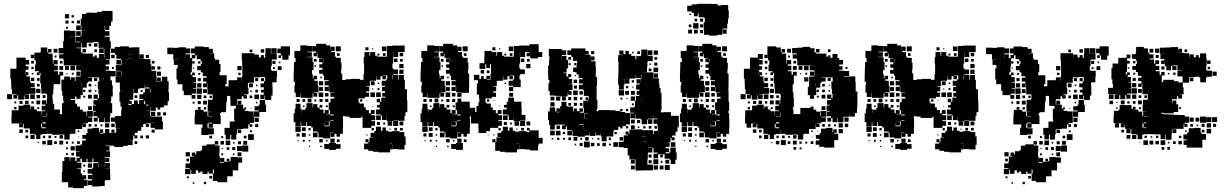

<svg xmlns="http://www.w3.org/2000/svg" viewBox="-20 -766 6418 1003"><path d="M556 -397V-395H584V-367H557V-346H565V-320H569V-262H561V-240H558V-227H566V-175H556V-155H554V-127H526V-150H523V-128H497V-150H490V-131H470V-151H489V-159H468V-183H481V-187H466V-215H481V-219H468V-243H489V-250H469V-272H491V-252H497V-274H511V-275H494V-302H491V-340H498V-361H490V-362H461V-364H439V-362H461V-340H439V-332H433V-308H412V-269H401V-250H379V-262H372V-249H350V-244H373V-224H383V-209H398V-193H412V-183H432V-160H435V-186H465V-156H439V-153H462V-129H439V-122H415V-120H429V-102H411V-116H409V-92H374V-67H347V-64H344V-37H316V-63H289V-62H251V-67H226V-90H225V-66H199V-62H191V-40H169V-62H161V-67H136V-94H133V-95H104V-118H100V-101H80V-121H97V-122H80V-121H40V-161H41V-190H77V-214H102V-219H138V-197H141V-210H159V-194H173V-185H194V-163H196V-185H217V-189H198V-213H217V-220H199V-242H221V-224H224V-247H226V-273H222V-277H196V-305H194V-331H190V-371H192V-385H187V-374H173V-388H184V-394H163V-428H167V-451H160V-491H188V-493H193V-518H227V-493H231V-510H249V-492H232V-486H255V-457H256V-434H259V-452H281V-430H263V-423H282V-399H263V-394H283V-376H290V-391H310V-371H295V-326H260V-301H258V-273H254V-247H256V-224H263V-194H293V-170H299V-168H301V-170H305V-175H304V-227H312V-241H310V-266H305V-292H301V-350H315V-366H345V-350H349V-362H371V-343H375V-366H401V-370H403V-393H402V-399H378V-423H402V-424H373V-425H347V-424H313V-452H311V-460H289V-482H311V-487H286V-515H310V-551H314V-607H346V-605H374V-577H346V-576H375V-547H376V-545H401V-548H377V-574H401V-579H378V-603H402V-580H406V-605H430V-606H405V-633H402V-669H408V-693H431V-700H469V-699H487V-704H512V-709H568V-653H560V-631H551V-610H529V-631H527V-609H528V-603H552V-579H528V-574H553V-550H559V-512H555V-456H532V-453H552V-429H532V-420H549V-402H532V-397ZM319 -692H341V-670H319ZM354 -687H366V-675H354ZM322 -659H338V-643H322ZM382 -659H398V-643H382ZM354 -657H366V-645H354ZM402 -609H378V-633H402ZM335 -626V-616H325V-626ZM525 -463V-512H522V-489H498V-513H521V-516H495V-543H492V-547H468V-543H439V-542H433V-518H407V-542H404V-517H380V-514H403V-492H411V-486H465V-470H474V-477H486V-465H479V-464H497V-484H523V-463ZM489 -522H471V-540H489ZM457 -524H443V-538H457ZM860 -284H863V-238H856V-215H836V-205H817V-194H803V-205H794V-187H766V-207H764V-187H741V-186H765V-160H769V-157H826V-132H831V-90H789V-98H767V-122H743V-119H758V-103H742V-118H728V-103H718V-83H699V-72H684V-59H698V-43H682V-57H676V-35H655V-34H673V-8H647V-4H623V2H577V-5H554V-6H534V-3H552V21H534V24H555V54H528V85H554V113H531V114H555V143H556V175H530V179H527V206H499V208H461V201H438V177H461V170H462V141H438V117H462V111H467V86H492V81H468V61H463V82H437V63H432V81H408V63H400V79H383V84H405V114H383V117H402V140H409V161H410V149H430V169H418V173H436V205H418V217H362V213H336V186H303V132H306V75H316V55H344V75H347V56H373V76H380V59H396V52H377V26H396V24H375V-6H400V-11H409V-32H428V-41H410V-61H430V-71H437V-94H463V-98H497V-75H501V-90H519V-72H504V-68H520V-71H529V-92H551V-72H578V-73H587V-94H608V-95H584V-122H581V-130H559V-152H581V-160H610V-161H613V-188H615V-210H609V-235H604V-287H608V-297H606V-335H584V-367H611V-368H587V-394H613V-370H615V-394H613V-396H585V-426H613V-428H615V-453H612V-459H588V-481H580V-490H559V-512H580V-521H607V-524H653V-518H672V-519H708V-459H738V-457H766V-431H770V-402H771V-396H795V-369H798V-340H799V-339H819V-341H800V-361H820V-342H826V-365H854V-342H861V-300H860ZM260 -511H280V-491H260ZM411 -510H429V-492H411ZM487 -494H473V-508H487ZM672 -483V-484H653V-483ZM709 -482H731V-460H709ZM141 -480H159V-462H141ZM579 -462H561V-480H579ZM742 -479H758V-463H742ZM275 -476V-466H265V-476ZM50 -271H67V-274H43V-300H39V-329H38V-355H34V-407H66V-465H114V-453H132V-429H114V-420H129V-402H114V-389H128V-373H117V-367H136V-341H140V-332H161V-310H140V-306H165V-276H136V-275H113V-273H132V-249H108V-268H105V-246H75V-268H70V-251H50ZM648 -458H672V-459H648ZM612 -429H588V-453H612ZM143 -448H157V-434H143ZM293 -434V-448H307V-434ZM773 -448H787V-434H773ZM348 -423H372V-399H348ZM310 -401H290V-421H310ZM320 -421H340V-401H320ZM771 -420H789V-402H771ZM802 -419H818V-403H802ZM144 -417H156V-405H144ZM575 -406H565V-416H575ZM379 -370V-392H401V-370ZM799 -392H821V-370H799ZM112 -387H110V-378H112ZM365 -386V-376H355V-386ZM154 -385V-377H146V-385ZM333 -384V-378H327V-384ZM522 -361V-346H523V-361ZM141 -360H159V-342H141ZM472 -359H488V-343H472ZM173 -358H187V-344H173ZM406 -313H407V-332H406ZM187 -314H173V-328H187ZM443 -328H457V-314H443ZM477 -318V-324H483V-318ZM652 -223V-235H651V-218H668V-223H680V-241H700V-223H707V-244H728V-249H708V-273H728V-283H737V-304H761V-309H738V-323H736V-305H709V-302H701V-280H679V-302H677V-274H676V-245H656V-239H668V-223ZM191 -280H169V-302H191ZM766 -302H763V-283H766ZM457 -284H443V-298H457ZM414 -297H426V-285H414ZM715 -296H725V-286H715ZM484 -287H476V-295H484ZM17 -274H43V-248H17ZM138 -273H162V-249H138ZM440 -271H460V-251H440ZM171 -252V-270H189V-252ZM203 -254V-269H218V-254ZM683 -268H697V-254H683ZM425 -266V-256H415V-266ZM170 -241H190V-221H170ZM129 -240V-222H111V-240ZM98 -239V-223H82V-239ZM738 -239H733V-222H738ZM156 -237V-225H144V-237ZM55 -226V-236H65V-226ZM756 -219H741V-215H756ZM460 -191H440V-211H460ZM66 -195H54V-207H66ZM185 -206V-196H175V-206ZM769 -182H791V-160H769ZM819 -162H801V-180H819ZM848 -163H832V-179H848ZM224 -158H226V-178H224ZM202 -155H223V-157H202ZM219 -127H202V-121H219ZM789 -124V-125H769V-124ZM529 -122H551V-100H529ZM561 -120H579V-102H561ZM195 -119V-100H199V-96H219V-101H200V-119ZM443 -104V-118H457V-104ZM474 -105V-117H486V-105ZM505 -106V-116H515V-106ZM99 -72H81V-90H99ZM562 -73V-89H578V-73ZM788 -73H772V-89H788ZM127 -74H113V-88H127ZM386 -85H394V-77H386ZM418 -79V-83H422V-79ZM161 -40H139V-62H161ZM291 -42V-60H309V-42ZM758 -43H742V-59H758ZM127 -44H113V-58H127ZM233 -44V-58H247V-44ZM727 -44H713V-58H727ZM204 -45V-57H216V-45ZM265 -46V-56H275V-46ZM392 -53V-49H388V-53ZM253 -8H227V-34H253ZM310 -11H290V-31H310ZM219 -12H201V-30H219ZM277 -14H263V-28H277ZM397 -14H383V-28H397ZM697 -14H683V-28H697ZM324 -27H336V-15H324ZM355 -16V-26H365V-16ZM183 -18H177V-24H183ZM371 20H349V-2H371ZM325 4H335V14H325ZM367 32V46H353V32ZM335 44H325V34H335ZM551 58V80H529V58ZM493 87V108H495V87ZM526 87H525V108H526ZM439 110V88H461V110ZM415 94H425V104H415ZM424 125V133H416V125ZM439 170V148H461V170Z M1447 -524H1495V-476H1487V-454H1455V-476H1448V-463H1434V-477H1447V-488H1429V-512H1447ZM1396 -399H1400V-396H1427V-364H1425V-336H1403V-313H1404V-267H1397V-244H1365V-267H1362V-249H1340V-271H1358V-283H1344V-297H1358V-310H1341V-330H1359V-342H1365V-361H1362V-364H1339V-362H1307V-334H1278V-333H1275V-307H1278V-273H1258V-269H1270V-251H1252V-263H1243V-248H1219V-242H1218V-219H1250V-198H1256V-205H1266V-195H1259V-187H1278V-184H1305V-156H1307V-124H1285V-117H1298V-103H1284V-116H1277V-94H1249V-92H1222V-89H1218V-63H1214V-37H1188V-62H1183V-38H1159V-62H1153V-98H1180V-131H1205V-142H1203V-198H1212V-213H1184V-242H1183V-265H1166V-235H1162V-209H1161V-180H1135V-176H1129V-162H1133V-118H1092V-99H1070V-121H1089V-125H1070V-121H1064V-99H1070V-96H1097V-64H1070V-61H1032V-99H1038V-116H997V-164H999V-192H1043V-183H1064V-159H1068V-183H1087V-184H1065V-216H1066V-245H1090V-251H1091V-273H1064V-302H1063V-328H1061V-310H1041V-330H1059V-340H1041V-360H1059V-368H1039V-388H1029V-399H1010V-421H1029V-432H1034V-447H1028V-457H1008V-477H1000V-461H984V-417H982V-389H976V-375H984V-387H998V-373H986V-363H1004V-337H989V-334H1005V-306H989V-303H1004V-277H982V-270H1001V-250H981V-269H940V-292H933V-326H907V-351H902V-409H908V-427H888V-453H910V-454H885V-483H854V-517H888V-516H912V-519H950V-513H974V-487H950V-482H973V-463H982V-479H998V-487H978V-513H998V-523H1044V-520H1071V-511H1092V-489H1074V-488H1099V-462H1103V-454H1125V-431H1132V-389H1127V-373H1164V-327H1157V-315H1174V-347H1219V-362H1243V-341H1244V-367H1246V-424H1245V-452H1243V-488H1309V-466H1310V-481H1332V-466H1343V-478H1359V-464H1365V-486H1367V-514H1395V-486H1397V-485H1426V-455H1400V-421H1396ZM1397 -514H1425V-486H1397ZM1342 -509H1360V-491H1342ZM1284 -507H1298V-493H1284ZM948 -481V-463H949V-481ZM1403 -448H1419V-432H1403ZM985 -446H997V-434H985ZM1015 -434V-446H1027V-434ZM1437 -436V-444H1445V-436ZM1220 -421H1242V-399H1220ZM1451 -400H1431V-420H1451ZM1416 -415V-405H1406V-415ZM994 -413V-407H988V-413ZM1237 -386V-374H1225V-386ZM1016 -375V-385H1026V-375ZM1029 -342H1013V-358H1029ZM1313 -358H1329V-342H1313ZM1343 -342V-358H1359V-342ZM1032 -309H1010V-331H1032ZM1301 -310H1281V-330H1301ZM1317 -316V-324H1325V-316ZM1035 -276H1007V-304H1035ZM1041 -300H1061V-280H1041ZM1328 -283H1314V-297H1328ZM1287 -286V-294H1295V-286ZM1333 -248H1309V-272H1333ZM1010 -271H1032V-249H1010ZM1058 -267V-253H1044V-267ZM1298 -253H1284V-267H1298ZM1075 -254V-266H1087V-254ZM1332 -219H1337V-244H1365V-219H1370V-181H1335V-156H1307V-184H1332V-189H1310V-211H1332ZM1061 -220H1041V-240H1061ZM1241 -220H1221V-240H1241ZM1013 -238H1029V-222H1013ZM986 -225V-235H996V-225ZM1325 -226H1317V-234H1325ZM1028 -207V-193H1014V-207ZM1057 -206V-194H1045V-206ZM1293 -198H1289V-202H1293ZM1070 -157V-155H1089V-157ZM1332 -129H1310V-151H1332ZM1329 -102H1313V-118H1329ZM1240 -89V-71H1222V-89ZM1286 -75V-85H1296V-75ZM1306 -35H1276V-65H1306ZM1074 -43V-57H1088V-43ZM1254 -43V-57H1268V-43ZM1136 -45V-55H1146V-45ZM1159 -32H1183V-8H1159ZM1271 -10H1251V-30H1271ZM1185 54H1217V56H1245V84H1225V124H1196V155H1167V186H1115V179H1092V141H1097V119H1092V141H1070V130H1064V143H1038V130H1027V136H1015V124H1003V142H979V120H975V144H947V116H971V112H949V88H971V80H973V52H992V49H982V31H1000V41H1005V24H1029V18H1036V-5H1059V-12H1102V-29H1120V-11H1103V-6H1127V26H1126V52H1129V85H1150V81H1130V59H1152V79H1177V77H1164V63H1178V76H1185ZM1150 -11H1132V-29H1150ZM1223 -12V-28H1239V-12ZM1197 -16V-24H1205V-16ZM1277 26H1245V-6H1277ZM1244 23H1218V-3H1244ZM1209 18H1193V2H1209ZM1178 3V17H1164V3ZM1138 13V7H1144V13ZM950 29H972V51H950ZM1241 30V50H1221V30ZM1146 45H1136V35H1146ZM1205 36V44H1197V36ZM968 63V77H954V63ZM1088 167H1074V153H1088ZM966 165H956V155H966ZM1057 196H1045V184H1057ZM995 194H987V186H995Z M2106 -300V-242H2108V-180H2098V-160H2093V-135H2061V-136H2034V-134H2000V-156H1999V-139H1975V-163H1969V-168H1944V-194H1964V-204H1950V-218H1964V-232H1948V-250H1966V-234H1972V-256H1994V-261H1977V-281H1991V-290H1976V-312H1991V-318H1974V-344H1997V-351H2003V-372H1980V-370H1996V-352H1978V-368H1968V-350H1946V-368H1944V-344H1915V-343H1912V-316H1893V-313H1909V-289H1893V-282H1908V-260H1886V-252H1853V-232H1858V-225H1881V-205H1891V-191H1907V-174H1917V-191H1937V-171H1920V-164H1940V-138H1920V-133H1939V-109H1920V-98H1874V-157H1868V-150H1806V-157H1783V-159H1771V-146H1772V-96H1771V-67H1756V-52H1738V-67H1727V-51H1707V-71H1723V-73H1705V-43H1669V-48H1644V-73H1639V-79H1615V-100H1606V-108H1584V-128H1580V-108H1554V-128H1551V-107H1523V-128H1514V-174H1520V-198H1524V-224H1550V-198H1554V-174H1555V-193H1575V-203H1581V-227H1613V-204H1616V-222H1638V-204H1650V-194H1670V-175H1677V-191H1697V-171H1681V-169H1704V-191H1697V-231H1707V-251H1726V-260H1706V-282H1726V-284H1700V-311H1698V-290H1676V-312H1697V-320H1676V-342H1697V-347H1673V-371H1667V-381H1647V-401H1664V-412H1648V-430H1664V-441H1647V-461H1664V-463H1639V-486H1636V-472H1618V-490H1632V-497H1613V-525H1632V-537H1683V-529H1705V-504H1706V-522H1728V-500H1710V-494H1730V-470H1736V-464H1760V-438H1764V-404H1762V-382H1768V-348H1786V-352H1814V-354H1860V-349H1879V-379H1882V-434H1880V-468H1884V-494H1910V-475H1914V-494H1940V-475H1951V-470H2001V-497H2002V-526H2030V-528H2094V-494H2060V-468H2034V-494H2033V-468H2034V-434H2030V-409H2035V-403H2059V-379H2035V-375H2061V-349H2064V-374H2090V-349H2095V-300ZM1518 -320H1521V-338H1514V-384H1515V-413H1516V-442H1524V-462H1518V-500H1549V-529H1585V-526H1612V-496H1585V-493H1609V-469H1585V-467H1613V-442H1618V-400H1610V-378H1614V-356H1618V-370H1636V-352H1622V-344H1640V-318H1644V-284H1620V-281H1637V-261H1617V-278H1613V-255H1551V-279H1549V-259H1525V-282H1518ZM1734 -524H1760V-498H1734ZM1975 -523H1999V-499H1975ZM1889 -519H1905V-503H1889ZM1924 -514H1930V-508H1924ZM2068 -490H2086V-472H2068ZM1754 -488V-474H1740V-488ZM1994 -488V-474H1980V-488ZM1952 -486H1962V-476H1952ZM2056 -460V-442H2038V-460ZM1620 -458H1634V-444H1620ZM1667 -444H1669V-458H1667ZM2084 -458V-444H2070V-458ZM2066 -432H2088V-410H2066ZM1631 -425V-417H1623V-425ZM2088 -380H2066V-402H2088ZM2033 -373H2031V-351H2033ZM1653 -357V-365H1661V-357ZM1668 -320H1646V-342H1668ZM1917 -341H1937V-321H1917ZM1953 -327V-335H1961V-327ZM1667 -311V-291H1647V-311ZM1962 -296H1952V-306H1962ZM1930 -304V-298H1924V-304ZM1669 -259H1645V-283H1669ZM1915 -283H1939V-259H1915ZM1969 -259H1945V-283H1969ZM1678 -280H1696V-262H1678ZM1607 -251V-231H1587V-251ZM1545 -249V-233H1529V-249ZM1665 -249V-233H1649V-249ZM1679 -249H1695V-233H1679ZM1560 -248H1574V-234H1560ZM1873 -247V-235H1861V-247ZM1632 -246V-236H1622V-246ZM1899 -243V-239H1895V-243ZM1650 -218H1664V-204H1650ZM1692 -216V-206H1682V-216ZM1571 -215V-207H1563V-215ZM1929 -213V-209H1925V-213ZM1705 -163H1723V-168H1705ZM1969 -139H1945V-163H1969ZM1722 -136V-139H1705V-136ZM2060 -134V-108H2034V-134ZM1702 -109V-133H1681V-132H1698V-110H1676V-127H1675V-106H1699V-109ZM2005 -133H2029V-109H2005ZM2067 -131H2087V-111H2067ZM1949 -113V-129H1965V-113ZM1982 -116V-126H1992V-116ZM1551 -77H1523V-105H1551ZM2067 -76H2092V-53H2099V-9H2093V15H2061V13H2033V-10H2032V14H2018V30H1956V27H1929V22H1904V14H1882V-16H1904V-23H1889V-39H1905V-24H1910V-48H1930V-50H1916V-72H1936V-82H1944V-104H1970V-83H1978V-100H1996V-83H2009V-78H2027V-81H2067ZM1577 -81H1557V-101H1577ZM2040 -84V-98H2054V-84ZM2084 -98V-84H2070V-98ZM1603 -85H1591V-97H1603ZM1921 -85V-97H1933V-85ZM2020 -94V-88H2014V-94ZM1639 -49H1615V-73H1639ZM1577 -51H1557V-71H1577ZM1545 -53H1529V-69H1545ZM1601 -57H1593V-65H1601ZM1894 -58V-64H1900V-58ZM1706 -20V-42H1728V-20ZM1666 -22H1648V-40H1666ZM1740 -24V-38H1754V-24ZM1572 -26H1562V-36H1572ZM1601 -27H1593V-35H1601ZM1683 -27V-35H1691V-27ZM1540 -28H1534V-34H1540ZM1699 -19H1735V-13H1759V11H1735V17H1699V12H1674V-14H1699ZM2026 -18H2018V-16H2026ZM1661 3H1653V-5H1661ZM1600 2H1594V-4H1600Z M2281 -490H2295V-497H2276V-525H2295V-537H2346V-529H2368V-504H2369V-522H2391V-500H2373V-494H2393V-470H2399V-464H2423V-438H2427V-404H2425V-382H2431V-310H2430V-281H2391V-260H2369V-282H2390V-284H2363V-311H2361V-290H2339V-312H2360V-320H2339V-342H2360V-347H2336V-371H2330V-381H2310V-401H2327V-412H2311V-430H2327V-441H2310V-461H2327V-463H2302V-486H2299V-472H2281ZM2583 -98H2540V-81H2520V-71H2480V-100H2479V-121H2440V-159H2434V-146H2435V-96H2434V-67H2419V-52H2401V-67H2390V-51H2370V-71H2386V-73H2368V-43H2332V-48H2307V-73H2302V-79H2278V-100H2269V-108H2247V-128H2243V-108H2217V-128H2214V-107H2186V-128H2177V-174H2183V-198H2187V-224H2213V-198H2217V-174H2218V-193H2238V-203H2244V-227H2276V-204H2279V-222H2301V-204H2313V-194H2333V-175H2340V-191H2360V-171H2344V-169H2367V-191H2360V-231H2370V-251H2390V-235H2434V-203H2462V-181H2469V-212H2479V-232H2484V-253H2482V-272H2471V-330H2477V-347H2456V-375H2484V-354H2493V-368H2507V-354H2521V-370H2539V-352H2523V-349H2542V-379H2545V-431H2540V-411H2520V-431H2515V-406H2485V-436H2510V-471H2511V-500H2549V-494H2573V-475H2577V-494H2603V-475H2614V-470H2664V-497H2665V-526H2693V-528H2746V-535H2794V-494H2813V-468H2790V-461H2750V-487H2749V-472H2731V-490H2746V-494H2723V-468H2697V-494H2696V-468H2697V-434H2693V-409H2698V-403H2722V-379H2698V-373H2694V-351H2700V-311H2661V-290H2639V-312H2660V-318H2637V-344H2660V-351H2666V-372H2643V-370H2659V-352H2641V-368H2631V-350H2609V-368H2607V-344H2578V-343H2575V-316H2556V-313H2572V-289H2556V-282H2571V-260H2549V-252H2516V-232H2521V-225H2544V-205H2554V-191H2570V-174H2580V-191H2600V-171H2583V-164H2603V-138H2583V-133H2602V-109H2583ZM2181 -320H2184V-338H2177V-384H2178V-413H2179V-442H2187V-462H2181V-500H2212V-529H2248V-526H2275V-496H2248V-493H2272V-469H2248V-467H2276V-442H2281V-400H2273V-378H2277V-356H2281V-370H2299V-352H2285V-344H2303V-318H2307V-284H2283V-281H2300V-261H2280V-278H2276V-255H2214V-279H2212V-259H2188V-282H2181ZM2397 -524H2423V-498H2397ZM2638 -523H2662V-499H2638ZM2552 -519H2568V-503H2552ZM2587 -514H2593V-508H2587ZM2417 -488V-474H2403V-488ZM2657 -488V-474H2643V-488ZM2615 -486H2625V-476H2615ZM2719 -460V-442H2701V-460ZM2283 -458H2297V-444H2283ZM2330 -444H2332V-458H2330ZM2733 -444V-458H2747V-444ZM2729 -432H2751V-410H2729ZM2294 -425V-417H2286V-425ZM2491 -400H2509V-382H2491ZM2523 -384V-398H2537V-384ZM2316 -357V-365H2324V-357ZM2331 -320H2309V-342H2331ZM2616 -327V-335H2624V-327ZM2330 -311V-291H2310V-311ZM2308 -283H2332V-259H2308ZM2640 -261V-281H2660V-261ZM2341 -280H2359V-262H2341ZM2725 -166V-136H2697V-134H2663V-156H2662V-139H2638V-163H2632V-168H2607V-194H2627V-204H2613V-218H2627V-234H2635V-256H2665V-235H2704V-206H2705V-166ZM2270 -251V-231H2250V-251ZM2208 -249V-233H2192V-249ZM2328 -249V-233H2312V-249ZM2342 -249H2358V-233H2342ZM2223 -248H2237V-234H2223ZM2536 -247V-235H2524V-247ZM2295 -246V-236H2285V-246ZM2562 -243V-239H2558V-243ZM2313 -218H2327V-204H2313ZM2355 -216V-206H2345V-216ZM2234 -215V-207H2226V-215ZM2592 -213V-209H2588V-213ZM2368 -163H2386V-168H2368ZM2632 -139H2608V-163H2632ZM2385 -136V-139H2368V-136ZM2723 -134V-108H2697V-134ZM2365 -109V-133H2344V-132H2361V-110H2339V-127H2338V-106H2362V-109ZM2668 -133H2692V-109H2668ZM2750 -131V-111H2730V-131ZM2628 -129V-113H2612V-129ZM2655 -126V-116H2645V-126ZM2214 -77H2186V-105H2214ZM2794 -46H2815V-16H2794V-7H2791V20H2749V15H2724V13H2696V-10H2695V14H2681V30H2619V27H2592V22H2567V-23H2552V-39H2568V-24H2573V-48H2593V-50H2579V-72H2599V-82H2607V-104H2633V-83H2641V-100H2659V-83H2672V-78H2690V-81H2730V-76H2746V-84H2733V-98H2747V-85H2794ZM2240 -81H2220V-101H2240ZM2717 -98V-84H2703V-98ZM2266 -85H2254V-97H2266ZM2596 -97V-85H2584V-97ZM2683 -94V-88H2677V-94ZM2302 -49H2278V-73H2302ZM2240 -51H2220V-71H2240ZM2208 -53H2192V-69H2208ZM2264 -57H2256V-65H2264ZM2563 -64V-58H2557V-64ZM2532 -59H2528V-63H2532ZM2369 -20V-42H2391V-20ZM2329 -22H2311V-40H2329ZM2417 -24H2403V-38H2417ZM2235 -26H2225V-36H2235ZM2264 -27H2256V-35H2264ZM2346 -27V-35H2354V-27ZM2203 -28H2197V-34H2203ZM2337 -14H2362V-19H2398V17H2362V12H2337ZM2689 -18H2681V-16H2689ZM2324 3H2316V-5H2324ZM2263 2H2257V-4H2263Z M3220 -95V-104H3210V-87H3187V-80H3184V-53H3149V-28H3123V-54H3119V-73H3118V-59H3094V-73H3091V-56H3061V-73H3059V-58H3035V-52H2997V-56H2971V-82H2968V-59H2944V-83H2967V-87H2942V-106H2936V-91H2916V-111H2931V-115H2884V-113H2878V-89H2854V-113H2848V-138H2843V-184H2852V-205H2880V-184H2887V-200H2905V-186H2906V-211H2913V-234H2939V-211H2946V-209H2974V-185H2978V-199H2994V-185H3007V-200H3025V-182H3010V-177H3030V-202H3027V-240H3051V-244H3039V-258H3053V-246H3056V-260H3055V-265H3030V-293H3028V-299H3004V-323H3024V-330H3005V-352H3024V-358H3003V-377H2992V-389H2974V-413H2992V-425H2995V-448H2973V-469H2964V-479H2944V-503H2964V-513H3038V-500H3055V-482H3038V-480H3065V-453H3066V-471H3086V-451H3068V-446H3091V-418H3093V-384H3092V-364H3099V-318H3096V-302H3097V-260H3096V-246H3101V-196H3097V-185H3106V-191H3166V-190H3195V-186H3220V-197H3232V-185H3221V-181H3246V-176H3271V-116H3250V-107H3232V-95ZM2850 -349H2844V-378H2843V-424H2848V-449H2850V-472H2847V-510H2915V-503H2938V-479H2915V-474H2939V-453H2948V-409H2940V-387H2924V-384H2939V-366H2948V-379H2964V-363H2951V-354H2969V-328H2952V-326H2971V-296H2952V-291H2966V-271H2946V-285H2945V-262H2907V-265H2880V-267H2852V-290H2845V-332H2850ZM3485 -161H3526V-101H3519V-78H3509V-58H3491V-49H3504V-33H3488V-46H3483V-24H3463V-23H3478V1H3457V9H3476V29H3457V35H3477V30H3482V5H3510V30H3515V68H3508V91H3484V68H3477V63H3452V40H3418V61H3394V37H3415V31H3394V7H3388V5H3365V7H3388V31H3365V38H3364V67H3362V94H3391V124H3332V125H3300V68H3297V67H3268V46H3259V7H3238V3H3212V-25H3238V-59H3261V-63H3248V-79H3264V-66H3268V-89H3297V-90H3335V-86H3391V-65H3395V-82H3416V-91H3417V-109H3414V-119H3394V-143H3414V-147H3392V-165H3391V-146H3365V-143H3388V-119H3364V-142H3360V-117H3332V-142H3327V-146H3301V-170H3299V-148H3273V-174H3295V-177H3272V-205H3295V-212H3297V-240H3302V-265H3320V-271H3306V-291H3320V-298H3303V-324H3321V-330H3305V-352H3327V-336H3328V-358H3303V-375H3301V-356H3273V-354H3243V-324H3239V-298H3213V-324H3209V-358H3210V-387H3211V-444H3209V-478H3234V-480H3215V-502H3237V-483H3247V-500H3265V-483H3278V-474H3299V-457H3304V-473H3328V-479H3330V-507H3362V-479H3364V-475H3390V-447H3364V-443H3362V-415H3360V-388H3393V-357H3422V-330H3425V-306H3431V-281H3436V-191H3432V-179H3447V-180H3485ZM3364 -503H3388V-479H3364ZM3395 -502H3417V-480H3395ZM3068 -499H3084V-483H3068ZM3309 -498H3323V-484H3309ZM3282 -495H3290V-487H3282ZM2912 -472V-456H2913V-472ZM2949 -468H2963V-454H2949ZM3399 -454V-468H3413V-454ZM3414 -423H3398V-439H3414ZM2980 -425V-437H2992V-425ZM2961 -436V-426H2951V-436ZM3372 -427V-435H3380V-427ZM3394 -413H3418V-389H3394ZM3383 -394H3369V-408H3383ZM3341 -387V-386H3359V-387ZM3417 -382V-360H3395V-382ZM3331 -359V-376H3329V-359ZM2983 -368V-374H2989V-368ZM3244 -353H3268V-329H3244ZM2995 -332H2977V-350H2995ZM3280 -347H3292V-335H3280ZM2994 -319V-303H2978V-319ZM3250 -305V-317H3262V-305ZM3289 -314V-308H3283V-314ZM3212 -295H3240V-267H3212ZM2998 -269H2974V-293H2998ZM3246 -291H3266V-271H3246ZM3296 -271H3276V-291H3296ZM3007 -290H3025V-272H3007ZM2907 -240H2885V-262H2907ZM3275 -240V-262H3297V-240ZM2856 -241V-261H2876V-241ZM2936 -261V-241H2916V-261ZM2977 -260H2995V-242H2977ZM2948 -259H2964V-243H2948ZM3010 -245V-257H3022V-245ZM3231 -256V-246H3221V-256ZM3330 -243H3331V-255H3330ZM3253 -248V-254H3259V-248ZM2877 -210H2855V-232H2877ZM2994 -229V-213H2978V-229ZM2963 -228V-214H2949V-228ZM3023 -214H3009V-228H3023ZM3281 -216V-226H3291V-216ZM3262 -185H3250V-197H3262ZM2889 -182V-179H2901V-182ZM3053 -173V-175H3032V-148H3052V-149H3034V-173ZM3276 -141H3296V-121H3276ZM3308 -139H3324V-123H3308ZM3029 -90H3030V-114H3029V-117H3006V-114H3029ZM3296 -91H3276V-111H3296ZM2887 -92V-110H2905V-92ZM3369 -94V-108H3383V-94ZM3399 -94V-108H3413V-94ZM3262 -107V-95H3250V-107ZM3340 -95V-107H3352V-95ZM3320 -105V-97H3312V-105ZM3048 -85H3035V-84H3048ZM2878 -59H2854V-83H2878ZM2908 -59H2884V-83H2908ZM2932 -65H2920V-77H2932ZM3190 -65V-77H3202V-65ZM3335 -54H3352V-56H3335ZM2996 -31H2976V-51H2996ZM3037 -32V-50H3055V-32ZM3235 -32H3217V-50H3235ZM2963 -34H2949V-48H2963ZM2902 -35H2890V-47H2902ZM3172 -35H3160V-47H3172ZM2931 -36H2921V-46H2931ZM3011 -36V-46H3021V-36ZM3101 -36V-46H3111V-36ZM2870 -37H2862V-45H2870ZM3073 -38V-44H3079V-38ZM3346 -28V-25H3352V-28ZM3061 4H3031V-26H3061ZM3208 1H3184V-23H3208ZM3508 1H3484V-23H3508ZM3085 -2H3067V-20H3085ZM3145 -2H3127V-20H3145ZM3024 -3H3008V-19H3024ZM3113 -4H3099V-18H3113ZM3171 -6H3161V-16H3171ZM2990 -7H2982V-15H2990ZM3368 41H3384V57H3368ZM3429 42H3443V56H3429ZM3419 92H3393V66H3419ZM3296 89H3276V69H3296ZM3456 89V69H3476V89ZM3384 87H3368V71H3384ZM3441 74V84H3431V74ZM3479 122H3453V96H3479ZM3417 120H3395V98H3417ZM3296 119H3276V99H3296ZM3446 119H3426V99H3446Z M3605 -699H3593V-706H3570V-736H3593V-743H3620V-746H3700V-745H3729V-737H3746V-740H3784V-713H3787V-669H3783V-643H3779V-617H3755V-612H3776V-590H3754V-611H3752V-584H3726V-580H3684V-584H3658V-612H3656V-650H3662V-673H3657V-676H3630V-696H3625V-681H3605ZM3581 -687V-695H3589V-687ZM3637 -669H3653V-653H3637ZM3608 -654V-668H3622V-654ZM3601 -645H3629V-617H3601ZM3637 -639H3653V-623H3637ZM3592 -624H3578V-638H3592ZM3595 -591H3575V-611H3595ZM3625 -611V-591H3605V-611ZM3653 -593H3637V-609H3653ZM3789 -146H3790V-96H3789V-67H3774V-52H3756V-67H3745V-51H3725V-71H3741V-73H3723V-43H3687V-48H3662V-73H3657V-79H3633V-100H3624V-108H3602V-128H3598V-108H3572V-128H3569V-107H3541V-128H3532V-174H3538V-198H3542V-224H3568V-198H3572V-174H3573V-193H3593V-203H3599V-227H3631V-204H3634V-222H3656V-204H3668V-194H3688V-175H3695V-191H3715V-171H3699V-169H3722V-191H3715V-231H3725V-251H3744V-260H3724V-282H3744V-284H3718V-311H3716V-290H3694V-312H3715V-320H3694V-342H3715V-347H3691V-371H3685V-381H3665V-401H3682V-412H3666V-430H3682V-441H3665V-461H3682V-463H3657V-485H3654V-472H3636V-490H3649V-497H3631V-525H3649V-537H3701V-529H3723V-504H3724V-522H3746V-500H3728V-494H3748V-470H3754V-464H3778V-438H3782V-404H3780V-382H3786V-310H3785V-292H3786V-235H3789V-187H3785V-175H3789ZM3536 -320H3539V-338H3532V-384H3533V-413H3534V-442H3542V-462H3536V-500H3567V-529H3603V-526H3630V-496H3603V-493H3627V-469H3603V-467H3631V-442H3636V-400H3628V-378H3632V-356H3636V-370H3654V-352H3640V-344H3658V-318H3662V-284H3638V-281H3655V-261H3635V-278H3631V-255H3569V-279H3567V-259H3543V-282H3536ZM3752 -524H3778V-498H3752ZM3772 -488V-474H3758V-488ZM3638 -458H3652V-444H3638ZM3685 -444H3687V-458H3685ZM3649 -425V-417H3641V-425ZM3671 -357V-365H3679V-357ZM3686 -320H3664V-342H3686ZM3685 -311V-291H3665V-311ZM3687 -259H3663V-283H3687ZM3696 -280H3714V-262H3696ZM3625 -251V-231H3605V-251ZM3563 -249V-233H3547V-249ZM3683 -249V-233H3667V-249ZM3697 -249H3713V-233H3697ZM3578 -248H3592V-234H3578ZM3650 -246V-236H3640V-246ZM3668 -218H3682V-204H3668ZM3710 -216V-206H3700V-216ZM3589 -215V-207H3581V-215ZM3723 -163H3741V-168H3723ZM3740 -136V-139H3723V-136ZM3720 -109V-133H3699V-132H3716V-110H3694V-127H3693V-106H3717V-109ZM3569 -77H3541V-105H3569ZM3595 -81H3575V-101H3595ZM3621 -85H3609V-97H3621ZM3657 -49H3633V-73H3657ZM3595 -51H3575V-71H3595ZM3563 -53H3547V-69H3563ZM3619 -57H3611V-65H3619ZM3724 -20V-42H3746V-20ZM3684 -22H3666V-40H3684ZM3758 -24V-38H3772V-24ZM3590 -26H3580V-36H3590ZM3619 -27H3611V-35H3619ZM3701 -27V-35H3709V-27ZM3558 -28H3552V-34H3558ZM3717 -19H3753V-13H3777V11H3753V17H3717V12H3692V-14H3717ZM3679 3H3671V-5H3679ZM3618 2H3612V-4H3618Z M4241 -116V-92H4206V-67H4179V-64H4176V-37H4148V-63H4121V-62H4083V-67H4058V-90H4057V-66H4031V-62H4023V-40H4001V-62H3993V-67H3968V-94H3965V-95H3936V-118H3932V-101H3912V-121H3929V-122H3912V-121H3904V-99H3880V-121H3872V-161H3873V-190H3909V-214H3934V-219H3970V-197H3973V-210H3991V-194H4005V-185H4026V-163H4028V-185H4049V-189H4030V-213H4049V-220H4031V-242H4053V-224H4056V-247H4058V-273H4054V-277H4028V-305H4026V-331H4022V-371H4024V-385H4019V-374H4005V-388H4016V-394H3995V-428H3999V-451H3992V-478H3991V-462H3973V-480H3989V-524H4035V-518H4059V-493H4063V-510H4081V-492H4064V-486H4087V-457H4088V-434H4091V-452H4113V-430H4095V-423H4114V-399H4095V-394H4115V-376H4122V-391H4142V-371H4127V-326H4121V-284H4125V-256H4127V-206H4122V-194H4125V-170H4131V-168H4133V-170H4161V-202H4214V-209H4230V-193H4244V-183H4264V-160H4267V-186H4297V-156H4271V-153H4294V-129H4271V-122H4247V-120H4261V-102H4243V-116ZM4450 -288H4459V-204H4457V-176H4446V-157H4418V-174H4417V-156H4388V-155H4386V-127H4358V-150H4355V-128H4329V-150H4322V-131H4302V-151H4321V-159H4300V-183H4313V-187H4298V-215H4313V-219H4300V-243H4321V-250H4301V-272H4323V-252H4329V-274H4343V-275H4326V-302H4323V-340H4330V-361H4322V-362H4293V-364H4271V-362H4293V-340H4271V-332H4265V-308H4244V-269H4233V-250H4211V-269H4200V-313H4206V-337H4207V-366H4233V-370H4235V-393H4234V-399H4210V-423H4234V-424H4205V-425H4179V-424H4145V-452H4143V-460H4121V-482H4143V-487H4118V-515H4146V-517H4172V-521H4212V-514H4235V-492H4243V-486H4297V-470H4306V-477H4318V-465H4311V-464H4329V-484H4355V-463H4364V-453H4384V-429H4364V-420H4381V-402H4364V-397H4388V-395H4416V-367H4389V-364H4415V-339H4416V-367H4448V-339H4450ZM4092 -511H4112V-491H4092ZM4243 -510H4261V-492H4243ZM4305 -508H4319V-494H4305ZM3882 -271H3899V-274H3875V-300H3871V-329H3870V-355H3866V-407H3898V-465H3939V-484H3965V-458H3946V-453H3964V-429H3946V-420H3961V-402H3946V-389H3960V-373H3949V-367H3968V-341H3972V-332H3993V-310H3972V-306H3997V-276H3968V-275H3945V-273H3964V-249H3940V-268H3937V-246H3907V-268H3902V-251H3882ZM4107 -476V-466H4097V-476ZM3975 -448H3989V-434H3975ZM4125 -434V-448H4139V-434ZM4180 -423H4204V-399H4180ZM4142 -401H4122V-421H4142ZM4152 -421H4172V-401H4152ZM3976 -417H3988V-405H3976ZM4397 -416H4407V-406H4397ZM4211 -370V-392H4233V-370ZM3944 -387H3942V-378H3944ZM4187 -376V-386H4197V-376ZM3986 -385V-377H3978V-385ZM4165 -384V-378H4159V-384ZM4203 -340H4181V-362H4203ZM4355 -346V-361H4354V-346ZM3973 -360H3991V-342H3973ZM4304 -359H4320V-343H4304ZM4005 -358H4019V-344H4005ZM4238 -313H4239V-332H4238ZM4019 -314H4005V-328H4019ZM4275 -328H4289V-314H4275ZM4309 -318V-324H4315V-318ZM4023 -280H4001V-302H4023ZM4289 -284H4275V-298H4289ZM4246 -297H4258V-285H4246ZM4316 -287H4308V-295H4316ZM3849 -274H3875V-248H3849ZM3970 -273H3994V-249H3970ZM4292 -251H4272V-271H4292ZM4003 -252V-270H4021V-252ZM4035 -254V-268H4049V-254ZM4257 -266V-256H4247V-266ZM4002 -241H4022V-221H4002ZM3961 -240V-222H3943V-240ZM3930 -239V-223H3914V-239ZM3988 -237V-225H3976V-237ZM3887 -226V-236H3897V-226ZM4292 -191H4272V-211H4292ZM3898 -195H3886V-207H3898ZM4017 -206V-196H4007V-206ZM4056 -158H4058V-178H4056ZM4034 -155H4055V-157H4034ZM4413 -130H4391V-152H4413ZM4051 -127H4034V-121H4051ZM4383 -100H4361V-122H4383ZM4411 -102H4393V-120H4411ZM4027 -119V-100H4031V-96H4051V-101H4032V-119ZM4289 -118V-104H4275V-118ZM4306 -105V-117H4318V-105ZM4337 -106V-116H4347V-106ZM4351 -72H4336V-68H4359V-34H4338V5H4286V1H4260V-10H4241V-32H4260V-41H4242V-61H4262V-71H4269V-94H4295V-98H4329V-75H4333V-90H4351ZM4383 -70H4361V-92H4383ZM3931 -72H3913V-90H3931ZM3959 -74H3945V-88H3959ZM4218 -85H4226V-77H4218ZM4254 -83V-79H4250V-83ZM3993 -40H3971V-62H3993ZM4123 -42V-60H4141V-42ZM3959 -44H3945V-58H3959ZM4065 -44V-58H4079V-44ZM4036 -45V-57H4048V-45ZM4097 -46V-56H4107V-46ZM4224 -53V-49H4220V-53ZM4085 -8H4059V-34H4085ZM4142 -11H4122V-31H4142ZM4051 -12H4033V-30H4051ZM4109 -14H4095V-28H4109ZM4229 -14H4215V-28H4229ZM4168 -15H4156V-27H4168ZM4197 -16H4187V-26H4197ZM4015 -18H4009V-24H4015ZM4139 16H4125V2H4139ZM4167 14H4157V4H4167Z M5089 -300V-242H5091V-180H5081V-160H5076V-135H5044V-136H5017V-134H4983V-156H4982V-139H4958V-163H4952V-168H4927V-194H4947V-204H4933V-218H4947V-232H4931V-250H4949V-234H4955V-256H4977V-261H4960V-281H4974V-290H4959V-312H4974V-318H4957V-344H4980V-351H4986V-372H4963V-370H4979V-352H4961V-368H4951V-350H4929V-368H4927V-344H4898V-343H4895V-316H4876V-313H4892V-289H4876V-282H4891V-260H4869V-252H4836V-232H4841V-225H4864V-205H4874V-191H4890V-174H4900V-191H4920V-171H4903V-164H4923V-138H4903V-133H4922V-109H4903V-98H4857V-157H4851V-150H4789V-157H4766V-159H4754V-146H4755V-96H4754V-67H4739V-52H4721V-67H4710V-51H4690V-71H4706V-73H4688V-43H4652V-48H4627V-73H4622V-79H4598V-100H4589V-108H4567V-128H4563V-108H4537V-128H4534V-107H4506V-128H4497V-174H4503V-198H4507V-224H4533V-198H4537V-174H4538V-193H4558V-203H4564V-227H4596V-204H4599V-222H4621V-204H4633V-194H4653V-175H4660V-191H4680V-171H4664V-169H4687V-191H4680V-231H4690V-251H4709V-260H4689V-282H4709V-284H4683V-311H4681V-290H4659V-312H4680V-320H4659V-342H4680V-347H4656V-371H4650V-381H4630V-401H4647V-412H4631V-430H4647V-441H4630V-461H4647V-463H4622V-486H4619V-472H4601V-490H4615V-497H4596V-525H4615V-537H4666V-529H4688V-504H4689V-522H4711V-500H4693V-494H4713V-470H4719V-464H4743V-438H4747V-404H4745V-382H4751V-348H4769V-352H4797V-354H4843V-349H4862V-379H4865V-434H4863V-468H4867V-494H4893V-475H4897V-494H4923V-475H4934V-470H4984V-497H4985V-526H5013V-528H5077V-494H5043V-468H5017V-494H5016V-468H5017V-434H5013V-409H5018V-403H5042V-379H5018V-375H5044V-349H5047V-374H5073V-349H5078V-300ZM4501 -320H4504V-338H4497V-384H4498V-413H4499V-442H4507V-462H4501V-500H4532V-529H4568V-526H4595V-496H4568V-493H4592V-469H4568V-467H4596V-442H4601V-400H4593V-378H4597V-356H4601V-370H4619V-352H4605V-344H4623V-318H4627V-284H4603V-281H4620V-261H4600V-278H4596V-255H4534V-279H4532V-259H4508V-282H4501ZM4717 -524H4743V-498H4717ZM4958 -523H4982V-499H4958ZM4872 -519H4888V-503H4872ZM4907 -514H4913V-508H4907ZM5051 -490H5069V-472H5051ZM4737 -488V-474H4723V-488ZM4977 -488V-474H4963V-488ZM4935 -486H4945V-476H4935ZM5039 -460V-442H5021V-460ZM4603 -458H4617V-444H4603ZM4650 -444H4652V-458H4650ZM5067 -458V-444H5053V-458ZM5049 -432H5071V-410H5049ZM4614 -425V-417H4606V-425ZM5071 -380H5049V-402H5071ZM5016 -373H5014V-351H5016ZM4636 -357V-365H4644V-357ZM4651 -320H4629V-342H4651ZM4900 -341H4920V-321H4900ZM4936 -327V-335H4944V-327ZM4650 -311V-291H4630V-311ZM4945 -296H4935V-306H4945ZM4913 -304V-298H4907V-304ZM4652 -259H4628V-283H4652ZM4898 -283H4922V-259H4898ZM4952 -259H4928V-283H4952ZM4661 -280H4679V-262H4661ZM4590 -251V-231H4570V-251ZM4528 -249V-233H4512V-249ZM4648 -249V-233H4632V-249ZM4662 -249H4678V-233H4662ZM4543 -248H4557V-234H4543ZM4856 -247V-235H4844V-247ZM4615 -246V-236H4605V-246ZM4882 -243V-239H4878V-243ZM4633 -218H4647V-204H4633ZM4675 -216V-206H4665V-216ZM4554 -215V-207H4546V-215ZM4912 -213V-209H4908V-213ZM4688 -163H4706V-168H4688ZM4952 -139H4928V-163H4952ZM4705 -136V-139H4688V-136ZM5043 -134V-108H5017V-134ZM4685 -109V-133H4664V-132H4681V-110H4659V-127H4658V-106H4682V-109ZM4988 -133H5012V-109H4988ZM5050 -131H5070V-111H5050ZM4932 -113V-129H4948V-113ZM4965 -116V-126H4975V-116ZM4534 -77H4506V-105H4534ZM5050 -76H5075V-53H5082V-9H5076V15H5044V13H5016V-10H5015V14H5001V30H4939V27H4912V22H4887V14H4865V-16H4887V-23H4872V-39H4888V-24H4893V-48H4913V-50H4899V-72H4919V-82H4927V-104H4953V-83H4961V-100H4979V-83H4992V-78H5010V-81H5050ZM4560 -81H4540V-101H4560ZM5023 -84V-98H5037V-84ZM5067 -98V-84H5053V-98ZM4586 -85H4574V-97H4586ZM4904 -85V-97H4916V-85ZM5003 -94V-88H4997V-94ZM4622 -49H4598V-73H4622ZM4560 -51H4540V-71H4560ZM4528 -53H4512V-69H4528ZM4584 -57H4576V-65H4584ZM4877 -58V-64H4883V-58ZM4689 -20V-42H4711V-20ZM4649 -22H4631V-40H4649ZM4723 -24V-38H4737V-24ZM4555 -26H4545V-36H4555ZM4584 -27H4576V-35H4584ZM4666 -27V-35H4674V-27ZM4523 -28H4517V-34H4523ZM4682 -19H4718V-13H4742V11H4718V17H4682V12H4657V-14H4682ZM5009 -18H5001V-16H5009ZM4644 3H4636V-5H4644ZM4583 2H4577V-4H4583Z M5724 -524H5772V-476H5764V-454H5732V-476H5725V-463H5711V-477H5724V-488H5706V-512H5724ZM5673 -399H5677V-396H5704V-364H5702V-336H5680V-313H5681V-267H5674V-244H5642V-267H5639V-249H5617V-271H5635V-283H5621V-297H5635V-310H5618V-330H5636V-342H5642V-361H5639V-364H5616V-362H5584V-334H5555V-333H5552V-307H5555V-273H5535V-269H5547V-251H5529V-263H5520V-248H5496V-242H5495V-219H5527V-198H5533V-205H5543V-195H5536V-187H5555V-184H5582V-156H5584V-124H5562V-117H5575V-103H5561V-116H5554V-94H5526V-92H5499V-89H5495V-63H5491V-37H5465V-62H5460V-38H5436V-62H5430V-98H5457V-131H5482V-142H5480V-198H5489V-213H5461V-242H5460V-265H5443V-235H5439V-209H5438V-180H5412V-176H5406V-162H5410V-118H5369V-99H5347V-121H5366V-125H5347V-121H5341V-99H5347V-96H5374V-64H5347V-61H5309V-99H5315V-116H5274V-164H5276V-192H5320V-183H5341V-159H5345V-183H5364V-184H5342V-216H5343V-245H5367V-251H5368V-273H5341V-302H5340V-328H5338V-310H5318V-330H5336V-340H5318V-360H5336V-368H5316V-388H5306V-399H5287V-421H5306V-432H5311V-447H5305V-457H5285V-477H5277V-461H5261V-417H5259V-389H5253V-375H5261V-387H5275V-373H5263V-363H5281V-337H5266V-334H5282V-306H5266V-303H5281V-277H5259V-270H5278V-250H5258V-269H5217V-292H5210V-326H5184V-351H5179V-409H5185V-427H5165V-453H5187V-454H5162V-483H5131V-517H5165V-516H5189V-519H5227V-513H5251V-487H5227V-482H5250V-463H5259V-479H5275V-487H5255V-513H5275V-523H5321V-520H5348V-511H5369V-489H5351V-488H5376V-462H5380V-454H5402V-431H5409V-389H5404V-373H5441V-327H5434V-315H5451V-347H5496V-362H5520V-341H5521V-367H5523V-424H5522V-452H5520V-488H5586V-466H5587V-481H5609V-466H5620V-478H5636V-464H5642V-486H5644V-514H5672V-486H5674V-485H5703V-455H5677V-421H5673ZM5674 -514H5702V-486H5674ZM5619 -509H5637V-491H5619ZM5561 -507H5575V-493H5561ZM5225 -481V-463H5226V-481ZM5680 -448H5696V-432H5680ZM5262 -446H5274V-434H5262ZM5292 -434V-446H5304V-434ZM5714 -436V-444H5722V-436ZM5497 -421H5519V-399H5497ZM5728 -400H5708V-420H5728ZM5693 -415V-405H5683V-415ZM5271 -413V-407H5265V-413ZM5514 -386V-374H5502V-386ZM5293 -375V-385H5303V-375ZM5306 -342H5290V-358H5306ZM5590 -358H5606V-342H5590ZM5620 -342V-358H5636V-342ZM5309 -309H5287V-331H5309ZM5578 -310H5558V-330H5578ZM5594 -316V-324H5602V-316ZM5312 -276H5284V-304H5312ZM5318 -300H5338V-280H5318ZM5605 -283H5591V-297H5605ZM5564 -286V-294H5572V-286ZM5610 -248H5586V-272H5610ZM5287 -271H5309V-249H5287ZM5335 -267V-253H5321V-267ZM5575 -253H5561V-267H5575ZM5352 -254V-266H5364V-254ZM5609 -219H5614V-244H5642V-219H5647V-181H5612V-156H5584V-184H5609V-189H5587V-211H5609ZM5338 -220H5318V-240H5338ZM5518 -220H5498V-240H5518ZM5290 -238H5306V-222H5290ZM5263 -225V-235H5273V-225ZM5602 -226H5594V-234H5602ZM5305 -207V-193H5291V-207ZM5334 -206V-194H5322V-206ZM5570 -198H5566V-202H5570ZM5347 -157V-155H5366V-157ZM5609 -129H5587V-151H5609ZM5606 -102H5590V-118H5606ZM5517 -89V-71H5499V-89ZM5563 -75V-85H5573V-75ZM5583 -35H5553V-65H5583ZM5351 -43V-57H5365V-43ZM5531 -43V-57H5545V-43ZM5413 -45V-55H5423V-45ZM5436 -32H5460V-8H5436ZM5548 -10H5528V-30H5548ZM5462 54H5494V56H5522V84H5502V124H5473V155H5444V186H5392V179H5369V141H5374V119H5369V141H5347V130H5341V143H5315V130H5304V136H5292V124H5280V142H5256V120H5252V144H5224V116H5248V112H5226V88H5248V80H5250V52H5269V49H5259V31H5277V41H5282V24H5306V18H5313V-5H5336V-12H5379V-29H5397V-11H5380V-6H5404V26H5403V52H5406V85H5427V81H5407V59H5429V79H5454V77H5441V63H5455V76H5462ZM5427 -11H5409V-29H5427ZM5500 -12V-28H5516V-12ZM5474 -16V-24H5482V-16ZM5554 26H5522V-6H5554ZM5521 23H5495V-3H5521ZM5486 18H5470V2H5486ZM5455 3V17H5441V3ZM5415 13V7H5421V13ZM5227 29H5249V51H5227ZM5518 30V50H5498V30ZM5423 45H5413V35H5423ZM5482 36V44H5474V36ZM5245 63V77H5231V63ZM5365 167H5351V153H5365ZM5243 165H5233V155H5243ZM5334 196H5322V184H5334ZM5272 194H5264V186H5272Z M6281 -401H6285V-397H6311V-365H6285V-361H6280V-336H6250V-361H6245V-365H6223V-363H6192V-334H6159V-309H6163V-273H6143V-271H6155V-251H6135V-263H6128V-248H6103V-243H6102V-228H6105V-241H6125V-221H6135V-181H6112V-174H6058V-177H6047V-172H6056V-169H6083V-168H6112V-166H6140V-165H6169V-157H6191V-125H6169V-119H6183V-103H6167V-117H6163V-93H6106V-91H6125V-71H6105V-90H6102V-64H6100V-36H6070V-63H6067V-39H6043V-63H6037V-64H6008V-65H5954V-62H5947V-39H5923V-62H5916V-66H5890V-92H5886V-93H5857V-116H5855V-101H5835V-121H5850V-122H5826V-123H5797V-159H5799V-187H5823V-193H5829V-217H5891V-197H5898V-208H5912V-194H5901V-193H5927V-183H5947V-161H5952V-184H5971V-185H5949V-217H5951V-245H5976V-271H5975V-274H5948V-303H5947V-329H5944V-312H5926V-330H5943V-342H5926V-360H5943V-370H5924V-390H5914V-401H5895V-421H5914V-432H5919V-449H5913V-459H5893V-483H5913V-493H5915V-521H5955V-513H5977V-490H5984V-482H6006V-460H5986V-455H6009V-433H6015V-451H6035V-431H6017V-422H6036V-400H6017V-394H6038V-375H6046V-390H6064V-372H6049V-338H6057V-349H6113V-342H6136V-335H6158V-363H6157V-367H6131V-395H6154V-397H6131V-425H6105V-422H6126V-400H6104V-421H6097V-399H6073V-421H6065V-448H6064V-432H6046V-450H6062V-458H6042V-484H6062V-485H6039V-517H6068V-518H6096V-520H6134V-493H6135V-511H6155V-491H6137V-490H6164V-488H6192V-467H6194V-482H6216V-467H6228V-478H6242V-465H6249V-487H6281V-460H6284V-422H6281ZM6014 -512H6036V-490H6014ZM5985 -511H6005V-491H5985ZM6168 -508H6182V-494H6168ZM5823 -274H5798V-275H5769V-307H5794V-327H5791V-352H5786V-410H5792V-434H5822V-464H5865V-481H5885V-461H5868V-448H5882V-434H5868V-418H5867V-389H5861V-377H5868V-388H5882V-374H5871V-364H5888V-338H5872V-336H5890V-306H5872V-305H5889V-277H5867V-272H5886V-250H5864V-269H5858V-248H5832V-269H5827V-249H5803V-273H5823ZM6033 -479V-463H6017V-479ZM6286 -450H6304V-432H6286ZM5899 -435V-447H5911V-435ZM6047 -403V-419H6063V-403ZM6301 -417V-405H6289V-417ZM5879 -415V-407H5871V-415ZM6314 -392H6336V-370H6314ZM6109 -387H6121V-375H6109ZM5900 -376V-386H5910V-376ZM6081 -377V-385H6089V-377ZM6196 -342V-360H6214V-342ZM5913 -343H5897V-359H5913ZM5916 -310H5894V-332H5916ZM5891 -305H5919V-277H5891ZM5925 -301H5945V-281H5925ZM5773 -273H5797V-249H5773ZM5894 -272H5916V-250H5894ZM5942 -268V-254H5928V-268ZM5958 -254V-268H5972V-254ZM5855 -241V-221H5835V-241ZM5945 -221H5925V-241H5945ZM5794 -222H5776V-240H5794ZM5912 -238V-224H5898V-238ZM5881 -237V-225H5869V-237ZM5812 -228V-234H5818V-228ZM5940 -206V-196H5930V-206ZM6150 -206V-196H6140V-206ZM5819 -197H5811V-205H5819ZM5955 -156H5974V-158H5955ZM6281 -125H6249V-157H6281ZM6308 -128H6282V-154H6308ZM6312 -128V-154H6338V-128ZM6216 -130H6194V-152H6216ZM6225 -151H6245V-131H6225ZM5969 -126H5955V-122H5969ZM5826 -100H5804V-122H5826ZM6284 -100V-122H6306V-100ZM5948 -121V-100H5954V-97H5969V-100H5954V-121ZM6257 -119H6273V-103H6257ZM6333 -103H6317V-119H6333ZM6212 -118V-104H6198V-118ZM6239 -115V-107H6231V-115ZM6252 -73H6257V-66H6280V-36H6261V5H6179V-9H6163V-33H6179V-38H6162V-64H6182V-74H6190V-96H6218V-98H6252ZM6307 -69H6283V-93H6307ZM5886 -70H5864V-92H5886ZM5852 -74H5838V-88H5852ZM6272 -88V-74H6258V-88ZM6171 -77V-85H6179V-77ZM5916 -40H5894V-62H5916ZM5885 -41H5865V-61H5885ZM5959 -45V-57H5971V-45ZM6019 -45V-57H6031V-45ZM6139 -45V-57H6151V-45ZM5991 -47V-55H5999V-47ZM5977 -9H5953V-33H5977ZM6067 -9H6043V-33H6067ZM6005 -11H5985V-31H6005ZM6034 -12H6016V-30H6034ZM6154 -12H6136V-30H6154ZM6122 -14H6108V-28H6122ZM6081 -17V-25H6089V-17ZM5937 -19H5933V-23H5937ZM6062 16H6048V2H6062ZM6092 16H6078V2H6092Z"/></svg>

Font: Rubik-Storm
Style: Regular
Weight: 400
Designer: NaN (generative design), Hubert & Fischer (Rubik source font outlines)
Foundry: NaN, Hubert & Fischer
Version: Version 1.000